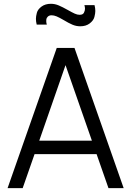

<svg xmlns="http://www.w3.org/2000/svg" viewBox="-20 -966 674 986"><path d="M392 -831Q371.5 -831 352 -839.2Q332.5 -847.5 306 -863.5Q284.5 -876 270.8 -881.8Q257 -887.5 245 -887.5Q232.5 -887.5 225.5 -880.5Q218.5 -873.5 218 -866.8Q217.5 -860 217.5 -857.5Q217.5 -848.5 220.5 -839.5H168.5Q164.5 -855.5 164.5 -869.5Q164.5 -882 169.2 -900Q174 -918 193.2 -932.2Q212.5 -946.5 241.5 -946.5Q262 -946.5 281.5 -938.2Q301 -930 328.5 -914.5Q350.5 -902 363.8 -896Q377 -890 389 -890Q406 -890 411.2 -901Q416.5 -912 416.5 -921Q416.5 -929.5 413.5 -939.5H465.5Q469.5 -924 469.5 -909.5Q469.5 -897 464.8 -878.8Q460 -860.5 440.8 -845.8Q421.5 -831 392 -831ZM615 0H537L476 -174.5H157.5L96.5 0H19L271.5 -720H362.5ZM452 -243.5 316.5 -631.5 181.5 -243.5Z"/></svg>

Font: Vela Sans
Style: Regular
Weight: 400
Designer: Principal design: Mikhail Sharanda - project Manrope.
Design modification: Ravid Balaliev
Foundry: Mikhail Sharanda
Version: Version 1.001